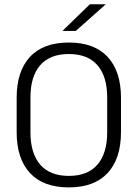

<svg xmlns="http://www.w3.org/2000/svg" viewBox="-20 -844 628 876"><path d="M294 11Q177.5 11 116.8 -54.5Q56 -120 56 -241.5V-398Q56 -519 116.8 -584.5Q177.5 -650 294 -650Q410 -650 471 -584.5Q532 -519 532 -398V-241.5Q532 -120 471 -54.5Q410 11 294 11ZM294 -41.5Q380.5 -41.5 424.8 -93.2Q469 -145 469 -239.5V-400Q469 -495 424.8 -546.2Q380.5 -597.5 294 -597.5Q207.5 -597.5 163.2 -546.2Q119 -495 119 -400V-239.5Q119 -145 163.2 -93.2Q207.5 -41.5 294 -41.5ZM266 -704 390 -824.5H461.5V-823.5L326 -703H266Z"/></svg>

Font: Anek Malayalam Medium Light
Style: Regular
Weight: 300
Version: Version 1.003